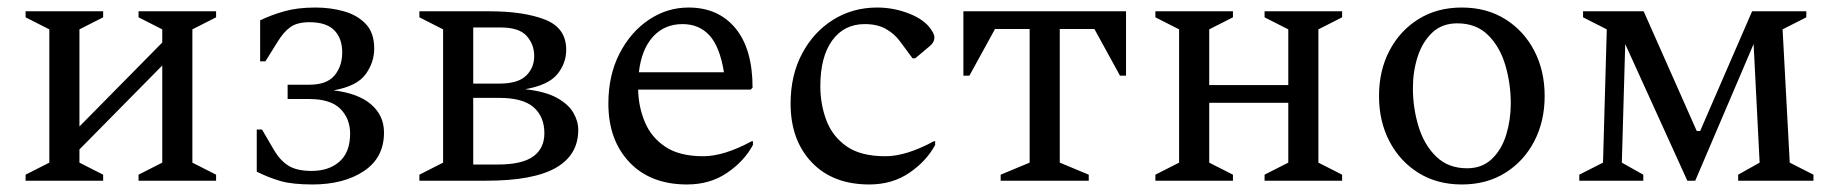

<svg xmlns="http://www.w3.org/2000/svg" viewBox="-20 -480 4879 510"><path d="M111 -402 48 -434V-450H254V-434L191 -402V-144L411 -367V-402L348 -434V-450H554V-434L491 -402V-48L554 -16V0H348V-16L411 -48V-306L191 -83V-48L254 -16V0H48V-16L111 -48Z M808 -26Q854 -26 882 -51Q910 -76 910 -125Q910 -165 884 -191Q858 -217 801 -217H744V-255H802Q848 -255 868.5 -279.5Q889 -304 889 -341Q889 -378 868 -399.5Q847 -421 802 -421Q770 -421 752 -408.5Q734 -396 718 -370L685 -317H671V-426Q700 -440 735 -450Q770 -460 818 -460Q858 -460 893.5 -450Q929 -440 951.5 -416.5Q974 -393 974 -351Q974 -314 951 -282.5Q928 -251 866 -240Q932 -232 966 -202.5Q1000 -173 1000 -128Q1000 -61 946.5 -25.5Q893 10 810 10Q757 10 725.5 1Q694 -8 662 -24V-136H676L708 -81Q724 -54 746 -40Q768 -26 808 -26Z M1157 -402 1094 -434V-450H1280Q1371 -450 1427.5 -428Q1484 -406 1484 -348Q1484 -312 1460.5 -283Q1437 -254 1375 -243Q1429 -237 1459.5 -220Q1490 -203 1503 -180.5Q1516 -158 1516 -135Q1516 -68 1456 -34Q1396 0 1272 0H1094V-16L1157 -48ZM1310 -407H1237V-258H1307Q1356 -258 1377.5 -279Q1399 -300 1399 -331Q1399 -362 1379 -384.5Q1359 -407 1310 -407ZM1306 -220H1237V-43H1302Q1367 -43 1396.5 -64.5Q1426 -86 1426 -126Q1426 -170 1397.5 -195Q1369 -220 1306 -220Z M1805 10Q1708 10 1652 -49Q1596 -108 1596 -205Q1596 -280 1625.5 -337.5Q1655 -395 1703.5 -427.5Q1752 -460 1809 -460Q1888 -460 1933.5 -405Q1979 -350 1979 -247L1974 -242H1675Q1676 -196 1693 -155.5Q1710 -115 1747.5 -90Q1785 -65 1848 -65Q1903 -65 1977 -105H1980V-95Q1957 -52 1911.5 -21Q1866 10 1805 10ZM1793 -416Q1745 -416 1714.5 -382.5Q1684 -349 1677 -288H1903Q1892 -356 1864.5 -386Q1837 -416 1793 -416Z M2289 10Q2192 10 2136 -49Q2080 -108 2080 -205Q2080 -280 2110.5 -337.5Q2141 -395 2193 -427.5Q2245 -460 2310 -460Q2350 -460 2388 -446.5Q2426 -433 2446 -411Q2462 -392 2462 -381Q2462 -367 2449 -357L2411 -325H2404L2370 -371Q2355 -391 2332.5 -403.5Q2310 -416 2277 -416Q2222 -416 2190.5 -372.5Q2159 -329 2159 -251Q2159 -203 2175 -160.5Q2191 -118 2228.5 -91.5Q2266 -65 2332 -65Q2387 -65 2461 -105H2464V-95Q2441 -52 2395.5 -21Q2350 10 2289 10Z M2539 -279V-450H2971V-279H2955L2887 -403H2795V-48L2872 -16V0H2638V-16L2715 -48V-403H2623L2555 -279Z M3112 -402 3049 -434V-450H3255V-434L3192 -402V-254H3402V-402L3339 -434V-450H3545V-434L3482 -402V-48L3545 -16V0H3339V-16L3402 -48V-207H3192V-48L3255 -16V0H3049V-16L3112 -48Z M3863 10Q3797 10 3747.5 -21Q3698 -52 3670.5 -105Q3643 -158 3643 -225Q3643 -292 3670.5 -345Q3698 -398 3747.5 -429Q3797 -460 3863 -460Q3929 -460 3978.5 -429Q4028 -398 4055.5 -345Q4083 -292 4083 -225Q4083 -158 4055.5 -105Q4028 -52 3978.5 -21Q3929 10 3863 10ZM3877 -33Q3917 -33 3943 -58Q3969 -83 3981 -122.5Q3993 -162 3993 -205Q3993 -258 3978.5 -307Q3964 -356 3932.5 -387Q3901 -418 3851 -418Q3810 -418 3784 -393Q3758 -368 3745.5 -329Q3733 -290 3733 -246Q3733 -193 3748 -144Q3763 -95 3795 -64Q3827 -33 3877 -33Z M4248 -402 4185 -434V-450H4346L4487 -132H4496L4634 -450H4778V-434L4715 -402L4734 -48L4797 -16V0H4597V-16L4654 -48L4638 -363L4483 0H4462L4297 -363L4288 -48L4345 -16V0H4175V-16L4238 -48Z"/></svg>

Font: Spectral
Style: Regular
Weight: 400
Designer: Jean-Baptiste Levee
Foundry: Production Type
Version: Version 2.001